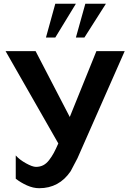

<svg xmlns="http://www.w3.org/2000/svg" viewBox="-20 -995 706 1024"><path d="M544.9 -975.1 430.2 -794.9H384.8L435.1 -975.1ZM384.8 -975.1 274.9 -794.9H225.1L274.9 -975.1ZM645 -722.2 393.1 -150.9 356.9 -82Q295.4 8.8 189 8.8Q157.2 8.8 123.5 -6.3Q89.8 -21.5 64 -42V-166Q83.5 -143.6 118.2 -124.3Q152.8 -105 171.9 -105Q192.9 -105 210 -113.5Q227.1 -122.1 241.5 -140.6Q255.9 -159.2 266.6 -179Q277.3 -198.7 291 -230L9.8 -722.2H169.9L352.1 -371.1L494.1 -722.2Z"/></svg>

Font: Perun
Style: Bold
Weight: 700
Foundry: Copyright (c) Stefan Peev, Context Ltd, 2016
Version: Version 1.0000